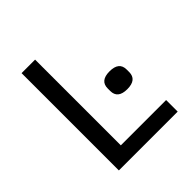

<svg xmlns="http://www.w3.org/2000/svg" viewBox="-187 -836 974 974"><g transform="rotate(-45 300.0 -349.0)"><path d="M369 -316V-334Q369 -389 437 -389Q505 -389 505 -334V-316Q505 -261 437 -261Q369 -261 369 -316ZM537 0H115V-698H212V-83H537Z"/></g></svg>

Font: IBM Plex Mono Text
Style: Regular
Weight: 450
Designer: Mike Abbink, Paul van der Laan, Pieter van Rosmalen
Foundry: Bold Monday
Version: Version 2.000